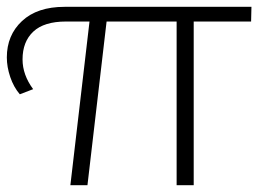

<svg xmlns="http://www.w3.org/2000/svg" viewBox="-23 -542 763 562"><path d="M-3 -374Q-3 -439 41.5 -480.5Q86 -522 166 -522H713L712 -479H544V0H494V-479H289L233 0H183L239 -479H170Q106 -479 74.5 -449.5Q43 -420 43 -368Q43 -323 74 -281L35 -266Q17 -287 7 -316.5Q-3 -346 -3 -374Z"/></svg>

Font: Goldbeck Next Light
Style: Regular
Weight: 300
Designer: Julieta Ulanovsky
Foundry: Julieta Ulanovsky
Version: Version 7.200